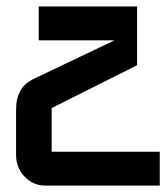

<svg xmlns="http://www.w3.org/2000/svg" viewBox="-20 -435 515 595"><path d="M404.8 -232.9 140.1 -100.1V35.2H475.1V140.1H120.1Q83 140.1 56.6 112.8Q29.8 85 29.8 44.9V-94.7Q29.8 -129.9 43 -153.3Q54.7 -175.8 83 -189.9L335 -310.1H100.1V-415H404.8Z"/></svg>

Font: Horta
Style: Regular
Weight: 600
Width: 3
Version: Version 0.11